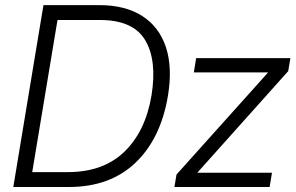

<svg xmlns="http://www.w3.org/2000/svg" viewBox="-20 -748 1185 768"><path d="M255.4 0H33.2L153.8 -727.5H377Q481 -727.5 548.8 -684.1Q616.7 -640.6 643.6 -559.6Q670.4 -478.5 651.9 -365.7Q623.5 -193.8 521.7 -96.9Q419.9 0 255.4 0ZM108.9 -59.6H252Q393.1 -59.6 477.5 -141.1Q562 -222.7 585.9 -365.7Q608.9 -506.3 560.8 -587.2Q512.7 -668 379.9 -668H210ZM677.7 0 686 -49.8 1051.3 -457 1051.8 -458.5H755.4L764.6 -515.6H1141.6L1132.8 -463.4L770.5 -58.6L770 -57.1H1067.9L1058.6 0Z"/></svg>

Font: Inter Display Light
Style: Italic
Weight: 300
Italic angle: -9.39999°
Designer: Rasmus Andersson
Foundry: rsms
Version: Version 4.000;git-a52131595